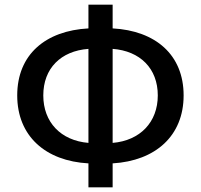

<svg xmlns="http://www.w3.org/2000/svg" viewBox="-20 -781 863 825"><path d="M360 24H464V-79C648 -90 769 -197 769 -371C769 -546 648 -649 464 -659V-761H360V-659C176 -649 54 -547 54 -371C54 -196 176 -89 360 -79ZM166 -371C166 -487 241 -562 360 -571V-167C241 -177 166 -256 166 -371ZM658 -371C658 -256 582 -177 464 -167V-571C582 -562 658 -487 658 -371Z"/></svg>

Font: Noto Sans JP Medium
Style: Regular
Weight: 500
Designer: Ryoko NISHIZUKA  (kana, bopomofo & ideographs); Paul D. Hunt (Latin, Greek & Cyrillic); Sandoll Communications , Soo-you
Foundry: Adobe
Version: Version 2.002;hotconv 1.0.116;makeotfexe 2.5.65601